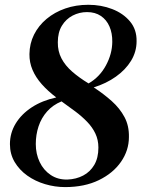

<svg xmlns="http://www.w3.org/2000/svg" viewBox="-20 -772 600 802"><path d="M252 9.5Q209.5 9.5 168.2 -2.8Q127 -15 94 -38.5Q61 -62 41.2 -95.2Q21.5 -128.5 21.5 -170Q21.5 -216.5 45.5 -256Q69.5 -295.5 112.8 -323.8Q156 -352 215 -365Q180 -391.5 154.5 -420.2Q129 -449 115.8 -480.2Q102.5 -511.5 103 -546Q103.5 -590 122.2 -627.5Q141 -665 174.5 -693Q208 -721 252.5 -736.5Q297 -752 349 -752Q402.5 -752 448.5 -734.2Q494.5 -716.5 523 -682.5Q551.5 -648.5 550.5 -599.5Q550.5 -556 527.5 -518.2Q504.5 -480.5 464 -451.8Q423.5 -423 371.5 -407Q413.5 -379.5 447 -349.5Q480.5 -319.5 500 -283Q519.5 -246.5 518.5 -199.5Q518.5 -144 485.5 -96.2Q452.5 -48.5 392.8 -19.5Q333 9.5 252 9.5ZM350 -423.5Q396 -450 422.2 -498.2Q448.5 -546.5 449 -597Q449.5 -633.5 437.2 -661.5Q425 -689.5 401.2 -705.5Q377.5 -721.5 343.5 -721.5Q311.5 -721.5 283.5 -707Q255.5 -692.5 238.5 -664.5Q221.5 -636.5 221.5 -595.5Q221 -558 236.8 -528Q252.5 -498 281.5 -472.8Q310.5 -447.5 350 -423.5ZM262 -22Q298.5 -23.5 327.5 -38.8Q356.5 -54 373.8 -83.2Q391 -112.5 391 -155.5Q391 -187.5 378.5 -214Q366 -240.5 344 -263.2Q322 -286 294.2 -306.8Q266.5 -327.5 237 -348.5Q200.5 -333.5 176.5 -306.2Q152.5 -279 141 -244Q129.5 -209 129.5 -170.5Q129.5 -129 145.8 -95Q162 -61 192 -41Q222 -21 262 -22Z"/></svg>

Font: Merriweather 120pt SemiBold
Style: Italic
Weight: 600
Italic angle: -7.8°
Version: Version 2.101